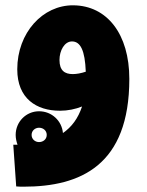

<svg xmlns="http://www.w3.org/2000/svg" viewBox="-20 -432 552 723"><path d="M69 271C283 271 467 191 467 -135C467 -304 383 -411 256 -412C141 -413 45 -309 45 -171C45 -61 117 -15 206 -15C235 -15 264 -21 289 -31C274 14 250 46 217 69C213 23 175 -13 127 -13C78 -13 39 27 39 76C39 89 42 102 46 113C41 113 36 113 30 113L41 270C52 271 59 271 69 271ZM204 -206C204 -242 223 -276 251 -276C283 -276 300 -242 303 -162C285 -156 268 -153 254 -153C224 -153 204 -166 204 -206ZM127 103C112 103 99 92 99 76C99 60 112 49 127 49C143 49 156 60 156 76C156 92 143 103 127 103Z"/></svg>

Font: Noto Sans Arabic UI SmCn Bk
Style: Regular
Weight: 900
Width: 4
Designer: Monotype Design Team, Nadine Chahine and Nizar Qandah
Foundry: Monotype Imaging Inc.
Version: Version 2.010